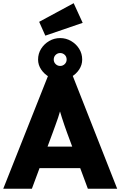

<svg xmlns="http://www.w3.org/2000/svg" viewBox="-25 -1165 743 1185"><path d="M-5 0 272.7 -700H422.7L698.3 0H517.3L389.3 -344.7Q381 -367.7 372.8 -391.3Q364.7 -415 357 -439Q349.3 -463 342.3 -487.2Q335.3 -511.3 330.3 -534.7L360.7 -535Q354.7 -508.7 347.8 -485Q341 -461.3 333.5 -438.7Q326 -416 317.3 -392.8Q308.7 -369.7 299.3 -343.3L171.7 0ZM128.3 -127.3 183.7 -260H506.3L559.7 -127.3ZM346.3 -672.3Q310.3 -672.3 279.3 -689.8Q248.3 -707.3 229.2 -735.8Q210 -764.2 210 -797.3Q210 -834 228.8 -864Q247.7 -894 278.7 -912Q309.7 -930 346.3 -930Q382.4 -930 413.5 -912Q444.7 -894 463.5 -864Q482.3 -834 482.3 -797.3Q482.3 -764.2 463.5 -735.8Q444.7 -707.3 413.5 -689.8Q382.4 -672.3 346.3 -672.3ZM346.3 -758Q362.7 -758 374.5 -769.5Q386.3 -781.1 386.3 -797.3Q386.3 -815.7 374.3 -826.7Q362.3 -837.7 346.3 -837.7Q330.3 -837.7 318.5 -826.3Q306.7 -815 306.7 -797.1Q306.7 -781 318.4 -769.5Q330.1 -758 346.3 -758ZM254.7 -945 216.7 -1030.3 429.7 -1145.3 485.3 -1024Z"/></svg>

Font: Lexend Medium
Style: Regular
Weight: 500
Designer: Bonnie Shaver-Troup, Thomas Jockin
Foundry: Lexend
Version: Version 1.005